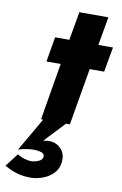

<svg xmlns="http://www.w3.org/2000/svg" viewBox="-194 -677 676 1062"><g transform="rotate(10 144.0 -146.0)"><path d="M77 -14 206 -9 89 115Q98 113 108.5 111.5Q119 110 129 111Q166 113 191.5 141.5Q217 170 211 216Q207 252 183.5 276.5Q160 301 127 314Q94 327 61 328Q18 329 -19 318.5Q-56 308 -92 287L-35 213Q-17 225 5 231.5Q27 238 43 238Q63 237 84 228.5Q105 220 107 202Q108 184 89 178.5Q70 173 53 173Q38 172 12.5 175.5Q-13 179 -39 187ZM55 -460H135L163 -620H326L298 -460H380L355 -320H274L219 0H57L111 -320H31Z"/></g></svg>

Font: Jost* Heavy
Style: Italic
Weight: 800
Italic angle: -10°
Version: Version 3.7